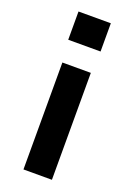

<svg xmlns="http://www.w3.org/2000/svg" viewBox="-141 -783 578 837"><g transform="rotate(20 147.5 -364.5)"><path d="M72 -598V-729H222V-598ZM82 0V-496H214V0Z"/></g></svg>

Font: Nunito Sans 9pt
Style: Bold
Weight: 700
Version: Version 3.101;gftools[0.9.27]